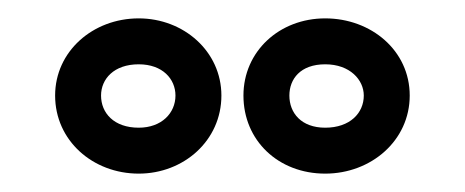

<svg xmlns="http://www.w3.org/2000/svg" viewBox="-20 -743 506 209"><path d="M131 -604C104 -604 90 -620 90 -639C90 -657 104 -673 131 -673C157 -673 171 -657 171 -639C171 -620 156 -604 131 -604ZM131 -554C180 -554 221 -590 221 -639C221 -687 180 -723 131 -723C81 -723 40 -687 40 -639C40 -590 81 -554 131 -554ZM334 -604C308 -604 295 -620 295 -639C295 -657 307 -673 334 -673C361 -673 376 -656 376 -639C376 -620 361 -604 334 -604ZM334 -554C384 -554 426 -590 426 -639C426 -688 384 -723 334 -723C284 -723 245 -687 245 -639C245 -590 283 -554 334 -554Z"/></svg>

Font: Falling Sky
Style: ExtOu
Weight: 400
Designer: Paul D. Hunt
Foundry: Adobe Systems Incorporated
Version: Version 1.02